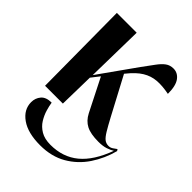

<svg xmlns="http://www.w3.org/2000/svg" viewBox="-221 -654 1006 1006"><g transform="rotate(45 282.0 -150.5)"><path d="M55 0 51 -536H198L192 -216L339 -423Q367 -461 386 -487Q405 -513 423.5 -526.5Q442 -540 467 -540Q499 -540 519.5 -512.5Q540 -485 540 -425Q490 -435 451 -432Q412 -429 377.5 -408Q343 -387 308 -343L303 -337L414 -128Q438 -83 453.5 -57.5Q469 -32 482 -22Q495 -12 513 -12Q526 -12 537.5 -19.5Q549 -27 558 -34L564 -25Q545 47 505 107Q465 167 403 203Q341 239 257 239Q166 239 115 203Q64 167 64 112Q64 82 82.5 60Q101 38 142 38Q145 59 153 86Q161 113 177 139Q193 165 221.5 182Q250 199 294 199Q385 199 448 147Q511 95 551 -14Q537 -5 515 2.5Q493 10 460 10Q402 10 370 -6.5Q338 -23 319 -60L227 -242L191 -196L187 0Z"/></g></svg>

Font: Noto Serif Display Condensed
Style: Bold
Weight: 700
Width: 3
Designer: Monotype Design Team
Foundry: Monotype Imaging Inc.
Version: Version 2.009